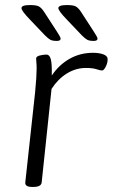

<svg xmlns="http://www.w3.org/2000/svg" viewBox="-20 -738 446 760"><path d="M108 2Q79 2 80 -15L119 -373Q122 -404 123.5 -427.5Q125 -451 125 -466Q125 -482 124 -491Q123 -500 123 -506Q123 -515 138 -518.5Q153 -522 164 -522Q176 -522 181 -504Q186 -486 185 -439Q213 -481 255 -505Q297 -529 348 -529Q373 -529 390 -522.5Q407 -516 406 -502Q406 -489 398.5 -474Q391 -459 384 -459Q377 -459 362 -464Q347 -469 320 -469Q280 -469 244.5 -447Q209 -425 184 -386L145 -16Q143 2 112 2ZM351 -576Q334 -576 325.5 -580.5Q317 -585 304 -598L245 -660Q211 -695 211 -706Q211 -718 245 -718Q270 -718 280 -712.5Q290 -707 300 -692L350 -615Q366 -591 366 -585Q366 -576 351 -576ZM205 -576Q188 -576 179.5 -580.5Q171 -585 158 -598L99 -660Q65 -695 65 -706Q65 -718 99 -718Q124 -718 134 -712.5Q144 -707 154 -692L204 -615Q220 -591 220 -585Q220 -576 205 -576Z"/></svg>

Font: Asap Semi Expanded Semi Expanded Light
Style: Italic
Weight: 300
Width: 6
Italic angle: -6°
Designer: Pablo Cosgaya
Foundry: Omnibus-Type
Version: Version 3.001; ttfautohint (v1.8.4.7-5d5b)